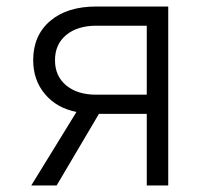

<svg xmlns="http://www.w3.org/2000/svg" viewBox="-20 -570 640 590"><path d="M76 0 215 -226Q154 -238 118 -281Q82 -324 82 -385Q82 -461 134 -505.5Q186 -550 276 -550H497V0H431V-220H284L154 0ZM276 -279H431V-491H276Q218 -491 183.5 -462.5Q149 -434 149 -385Q149 -336 183.5 -307.5Q218 -279 276 -279Z"/></svg>

Font: JetBrains Mono NL ExtraLight
Style: Regular
Weight: 200
Designer: Philipp Nurullin, Konstantin Bulenkov
Foundry: JetBrains
Version: Version 2.304; ttfautohint (v1.8.4.7-5d5b)